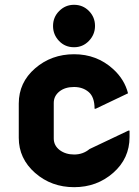

<svg xmlns="http://www.w3.org/2000/svg" viewBox="-20 -774 582 804"><path d="M290 -753.9Q327.1 -753.9 352.5 -728Q377.9 -702.1 377.9 -665.5Q377.9 -629.4 352.1 -602.5Q326.7 -576.2 290 -576.2Q252.4 -576.2 227.3 -602.5Q202.1 -628.9 202.1 -665Q202.1 -702.1 227.5 -727.5Q253.4 -753.9 290 -753.9ZM127 -49.8Q58.6 -109.9 58.6 -196.8V-340.3Q58.6 -428.7 127 -487.8Q195.3 -546.9 290.3 -546.9Q385.3 -546.9 453.6 -484.9Q501.5 -441.4 516.1 -383.3L380.9 -318.8H376Q376 -367.7 351.3 -388.7Q326.7 -409.7 290 -409.7Q252.4 -409.7 229 -391.1Q205.1 -372.1 205.1 -342.8V-194.3Q205.1 -164.6 230 -145.5Q254.9 -127 290.5 -127Q327.6 -127 355 -149.9L517.6 -227.1H522.5V-200.2Q522.5 -110.4 454.1 -50.3Q385.7 9.8 290.5 9.8Q195.3 9.8 127 -49.8Z"/></svg>

Font: Nova Round
Style: Bold
Weight: 700
Designer: Wojciech Kalinowski "wmk69" (wmk69@o2.pl)
Foundry: Wojciech Kalinowski "wmk69" (wmk69@o2.pl)
Version: Version 3.1.0; 2021-05-23